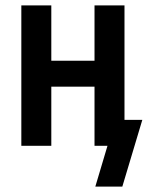

<svg xmlns="http://www.w3.org/2000/svg" viewBox="-20 -540 547 711"><path d="M333 151 378 0H330V-219H170V0H59V-520H170V-315H330V-520H441V-96H507L433 151Z"/></svg>

Font: Iosevka Fixed
Style: Bold
Weight: 700
Monospace: yes
Designer: Belleve Invis
Foundry: Belleve Invis
Version: Version 32.3.0